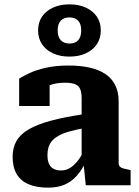

<svg xmlns="http://www.w3.org/2000/svg" viewBox="-20 -851 640 882"><path d="M369 -327V-263Q327 -255 297 -246.5Q267 -238 247.5 -226.5Q228 -215 217.5 -202Q207 -189 202.5 -173Q198 -157 198 -139Q198 -113 205.5 -97.5Q213 -82 227 -75Q241 -68 261 -68Q281 -68 299 -78Q317 -88 334.5 -109Q352 -130 368 -164L377 -113Q357 -71 332.5 -43.5Q308 -16 276 -2.5Q244 11 202 11Q148 11 111.5 -4.5Q75 -20 56.5 -51.5Q38 -83 38 -131Q38 -173 56 -204Q74 -235 113 -257.5Q152 -280 215.5 -297Q279 -314 369 -327ZM374 0 363 -109 355 -110V-399Q355 -424 349 -440Q343 -456 326.5 -463.5Q310 -471 279 -471Q236 -471 207.5 -459Q179 -447 167 -431Q160 -437 159.5 -445Q159 -453 164.5 -461Q170 -469 180.5 -474.5Q191 -480 208 -480V-364H68V-490Q84 -500 114 -514.5Q144 -529 190 -539.5Q236 -550 296 -550Q349 -550 391.5 -540.5Q434 -531 464 -511Q494 -491 509.5 -459.5Q525 -428 525 -385V-103Q525 -92 530.5 -86Q536 -80 547 -77Q558 -74 574 -71L580 -69V0ZM245 -711Q245 -681 259.5 -666Q274 -651 299 -651Q325 -651 339 -666Q353 -681 353 -711Q353 -742 338.5 -756.5Q324 -771 299 -771Q274 -771 259.5 -756.5Q245 -742 245 -711ZM443 -711Q443 -675 425 -648Q407 -621 374.5 -606Q342 -591 299 -591Q256 -591 223.5 -606Q191 -621 173 -648Q155 -675 155 -711Q155 -748 173 -774.5Q191 -801 223.5 -816Q256 -831 299 -831Q342 -831 374.5 -816Q407 -801 425 -774.5Q443 -748 443 -711Z"/></svg>

Font: Roboto Serif SemiCondensed
Style: Bold
Weight: 700
Width: 4
Designer: Greg Gazdowicz
Foundry: Commercial Type
Version: Version 1.007